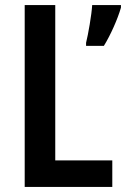

<svg xmlns="http://www.w3.org/2000/svg" viewBox="-20 -734 495 754"><path d="M77 0H421V-104H197V-714H77ZM455 -704V-714H342C340 -677 326 -597 318 -566V-554H388C414 -596 442 -659 455 -704Z"/></svg>

Font: Noto Sans Sinhala UI Condensed SemiBold
Style: Regular
Weight: 600
Width: 3
Designer: Jelle Bosma - Monotype Design Team
Foundry: Monotype Imaging Inc.
Version: Version 2.006